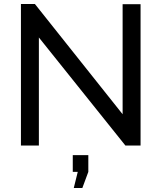

<svg xmlns="http://www.w3.org/2000/svg" viewBox="-20 -730 810 963"><path d="M393 213 423 132V48H345V132H370L350 213ZM609 0H685V-709H595V-157L155 -710H85V0H175V-542Z"/></svg>

Font: Raleway Med
Style: Regular
Weight: 500
Designer: Matt McInerney, Pablo Impallari, Rodrigo Fuenzalida
Foundry: Matt McInerney, Pablo Impallari, Rodrigo Fuenzalida
Version: Version 3.00 July 28, 2015